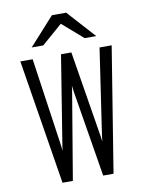

<svg xmlns="http://www.w3.org/2000/svg" viewBox="-98 -991 813 1060"><g transform="rotate(-10 308.0 -460.5)"><path d="M165 0 52 -700H121L191 -215Q192.5 -205.5 193.5 -196.8Q194.5 -188 196 -173Q197.5 -185 199 -196Q200.5 -207 202 -215L280 -700H338L416 -221Q417 -215 418.5 -205Q420 -195 421 -185Q422 -195 423.2 -205Q424.5 -215 425 -220L496 -700H564L451 0H393L315 -475Q313.5 -484 312 -495.5Q310.5 -507 309 -519Q307.5 -507 306 -496.2Q304.5 -485.5 303 -477L223 0ZM127 -765 268 -921H348L489 -765H424L308 -866L192 -765Z"/></g></svg>

Font: Overpass Mono Light Light
Style: Regular
Weight: 300
Monospace: yes
Version: Version 4.000